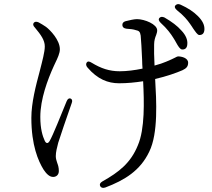

<svg xmlns="http://www.w3.org/2000/svg" viewBox="-20 -848 1040 943"><path d="M832 -661C838 -652 841 -646 845 -639C855 -621 864 -606 874 -605C888 -604 899 -611 900 -631C902 -652 893 -675 871 -698C851 -721 824 -741 788 -762C777 -767 769 -766 763 -760C757 -753 760 -745 769 -736C801 -707 819 -682 832 -661ZM134 -269C134 -134 168 -57 194 -15C208 6 223 21 241 21C256 21 269 11 269 -8C269 -26 265 -37 261 -48C258 -58 254 -68 254 -81C254 -101 260 -124 266 -147C275 -176 307 -270 332 -341C337 -353 334 -361 327 -364C320 -367 312 -363 307 -350C279 -282 240 -183 224 -156C216 -142 207 -142 200 -156C189 -180 178 -215 178 -274C178 -361 214 -457 244 -523C246 -527 249 -533 251 -538C263 -563 274 -586 274 -606C274 -652 226 -701 206 -716C194 -724 183 -731 170 -738C159 -743 151 -742 146 -736C141 -730 142 -722 151 -713C182 -676 200 -650 200 -620C200 -593 188 -549 175 -498C156 -427 134 -343 134 -269ZM410 -516C459 -459 510 -439 565 -439C605 -439 645 -443 683 -449C688 -349 692 -215 657 -134C622 -48 565 -3 483 43C471 50 468 58 472 66C476 74 485 77 497 73C592 37 669 -10 713 -103C758 -194 748 -355 742 -460C798 -473 846 -490 876 -503C895 -512 904 -521 904 -540C904 -563 873 -571 854 -571C851 -571 846 -568 838 -564C830 -560 818 -554 796 -545C782 -539 762 -532 739 -526C737 -568 736 -606 737 -629C737 -649 742 -664 747 -676C750 -685 752 -691 752 -699C752 -729 690 -754 653 -754C639 -754 617 -749 597 -744C586 -741 580 -734 581 -724C582 -714 588 -709 601 -707C618 -706 636 -704 647 -700C663 -697 668 -692 671 -673C673 -652 676 -604 678 -555C678 -540 679 -525 680 -511C642 -503 602 -498 568 -498C517 -498 476 -512 430 -540C419 -547 411 -548 406 -541C401 -534 402 -525 410 -516ZM849 -798C883 -771 900 -750 914 -730C920 -721 924 -716 928 -709C940 -692 950 -676 959 -676C973 -676 983 -683 984 -703C985 -725 975 -746 952 -769C930 -791 904 -808 867 -825C856 -830 848 -828 842 -822C836 -816 838 -807 849 -798Z"/></svg>

Font: 寒蝉锦书宋
Style: Regular
Weight: 400
Designer: 寒蝉锦书宋{Warren} 思源宋体{Ryoko NISHIZUKA 西塚涼子 (kana & ideographs); Frank Grießhammer (Latin, Greek & Cyrillic); Wenlong ZHANG 
Foundry: Adobe & ChillType
Version: Version 2.000;Glyphs 3.1.1 (3135)